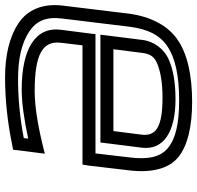

<svg xmlns="http://www.w3.org/2000/svg" viewBox="-30 -694 760 739"><g transform="rotate(-90 349.5 -325.0)"><path d="M81 -362 63 -209C52 -122 69 -54 114 -18C157 17 230 35 326 35C428 35 510 17 564 -20C620 -57 655 -125 666 -209L697 -464C706 -538 682 -599 628 -634C577 -668 506 -685 420 -685C337 -685 250 -676 163 -658L142 -654L140 -634L131 -564L127 -532L159 -540C246 -561 315 -571 368 -571C510 -571 562 -540 554 -471L544 -387H110H85L81 -362ZM128 -337H562H587L590 -362L604 -471C616 -569 529 -621 374 -621C324 -621 260 -612 185 -596L187 -613C265 -628 340 -635 414 -635C494 -635 553 -621 597 -592C639 -564 655 -526 647 -464L616 -209C607 -135 583 -89 540 -60C495 -30 428 -15 332 -15C242 -15 184 -29 149 -58C115 -86 103 -132 113 -209L128 -337ZM214 -268H529L515 -158C511 -126 501 -111 473 -99C440 -86 399 -79 343 -79C232 -79 194 -103 200 -158L214 -268ZM167 -293 150 -158C140 -74 212 -29 337 -29C397 -29 449 -37 487 -54C530 -72 560 -112 565 -158L582 -293L585 -318H560H195H170L167 -293Z"/></g></svg>

Font: Gamestation Text Outline
Style: Italic
Weight: 400
Designer: Jonas Hecksher
Foundry: Jonas Hecksher, Playtypeª, e-types AS
Version: Version 1.003